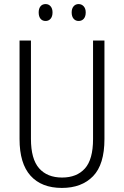

<svg xmlns="http://www.w3.org/2000/svg" viewBox="-20 -913 609 943"><path d="M493 -230Q493 -105 437 -47.5Q381 10 284 10Q184 10 130 -50Q76 -110 76 -230V-714H132V-231Q132 -132 172 -86.5Q212 -41 285 -41Q357 -41 397 -85.5Q437 -130 437 -230V-714H493ZM170 -852Q170 -871 179 -882Q188 -893 204 -893Q219 -893 228.5 -882Q238 -871 238 -852Q238 -832 228.5 -821Q219 -810 204 -810Q188 -810 179 -821Q170 -832 170 -852ZM332 -852Q332 -871 341.5 -882Q351 -893 366 -893Q381 -893 391 -882Q401 -871 401 -852Q401 -832 391.5 -821Q382 -810 366 -810Q351 -810 341.5 -821Q332 -832 332 -852Z"/></svg>

Font: Noto Sans Tamil Condensed Light
Style: Regular
Weight: 300
Width: 3
Designer: Jelle Bosma - Monotype Design Team
Foundry: Monotype Imaging Inc.
Version: Version 2.004; ttfautohint (v1.8.4.7-5d5b)